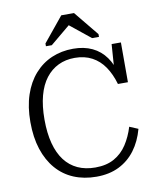

<svg xmlns="http://www.w3.org/2000/svg" viewBox="-100 -1004 903 1098"><g transform="rotate(-10 351.5 -455.0)"><path d="M365 -674Q312 -674 269.5 -653.5Q227 -633 196.5 -593.5Q166 -554 150 -494.5Q134 -435 134 -356Q134 -277 150 -217Q166 -157 196.5 -117Q227 -77 271.5 -56.5Q316 -36 374 -36Q439 -36 484 -61.5Q529 -87 558 -131.5Q587 -176 604 -232L654 -211Q635 -141 597 -90Q559 -39 502.5 -11Q446 17 371 17Q299 17 240 -7.5Q181 -32 139 -80.5Q97 -129 74.5 -198Q52 -267 52 -356Q52 -444 75 -513Q98 -582 140.5 -630Q183 -678 240 -702.5Q297 -727 365 -727Q428 -727 475.5 -704.5Q523 -682 554 -638.5Q585 -595 599 -533L575 -546L587 -715H641V-484H583Q566 -543 537 -585.5Q508 -628 465 -651Q422 -674 365 -674ZM406 -927H332L215 -784V-768H249L391 -886L339 -884L483 -768H523V-784Z"/></g></svg>

Font: Roboto Serif SemiCondensed Light
Style: Regular
Weight: 300
Width: 4
Designer: Greg Gazdowicz
Foundry: Commercial Type
Version: Version 1.007